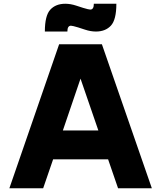

<svg xmlns="http://www.w3.org/2000/svg" viewBox="-20 -1003 859 1023"><path d="M30 0ZM556 -154H263L210 0H30L295 -767H523L789 0H609ZM504 -308 409 -584 315 -308ZM328 -983Q356 -983 386 -973L423 -961Q453 -952 461 -952Q480 -952 480 -983H600Q600 -898 571 -866.5Q542 -835 491 -835Q463 -835 433 -845L396 -857Q366 -866 358 -866Q339 -866 339 -835H219Q219 -920 248 -951.5Q277 -983 328 -983Z"/></svg>

Font: Biryani Black
Style: Regular
Weight: 900
Designer: Dan Reynolds and Mathieu Reguer
Foundry: Dan Reynolds and Mathieu Reguer
Version: Version 1.004; ttfautohint (v1.1) -l 5 -r 5 -G 72 -x 0 -D la